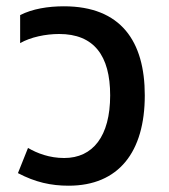

<svg xmlns="http://www.w3.org/2000/svg" viewBox="-20 -579 538 610"><path d="M198 11C357 11 440 -96 440 -276C440 -448 364 -559 183 -559C133 -559 83 -551 44 -531V-442C77 -461 125 -471 168 -471C278 -471 330 -403 330 -276C330 -146 275 -77 184 -77C137 -77 98 -92 69 -109L37 -29C92 0 142 11 198 11Z"/></svg>

Font: Noto Sans Thai Medium
Style: Regular
Weight: 500
Designer: Monotype Design Team
Foundry: Monotype Imaging Inc.
Version: Version 1.901